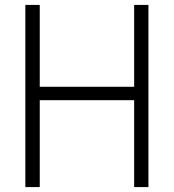

<svg xmlns="http://www.w3.org/2000/svg" viewBox="-20 -760 706 780"><path d="M83 0V-740H141.5V-407.5H525V-740H583V0H525V-353H141.5V0Z"/></svg>

Font: Encode Sans SemiCondensed SemiCondensed Light
Style: Regular
Weight: 300
Width: 4
Designer: Multiple Designers
Foundry: Impallari Type
Version: Version 3.000; ttfautohint (v1.8.3) -l 8 -r 50 -G 200 -x 14 